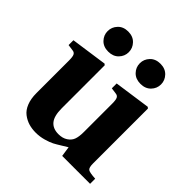

<svg xmlns="http://www.w3.org/2000/svg" viewBox="-191 -855 1012 1012"><g transform="rotate(45 314.5 -349.0)"><path d="M22.9 -437V-473.1L226.1 -502L232.9 -496.1V-175.8Q232.9 -118.7 254.2 -92.8Q275.4 -66.9 316.9 -66.9Q347.7 -66.9 368.2 -80.6Q388.7 -94.2 396 -113.8Q403.8 -133.8 403.8 -169.9V-380.9Q403.8 -409.7 398.2 -420.2Q392.6 -430.7 379.9 -432.1L345.2 -437V-473.1L547.9 -502L555.2 -496.1V-86.9Q555.2 -55.7 565.9 -48.1Q576.7 -40.5 620.1 -38.1V0H412.1L403.8 -56.2Q397 -52.2 372.3 -36.9Q347.7 -21.5 331.3 -12.9Q314.9 -4.4 285.9 3.9Q256.8 12.2 227.1 12.2Q198.2 12.2 173.8 4.9Q149.4 -2.4 127.9 -18.8Q106.4 -35.2 94.2 -65.7Q82 -96.2 82 -138.2V-380.9Q82 -409.7 76.4 -420.2Q70.8 -430.7 58.1 -432.1ZM137.5 -582.3Q116.2 -604.5 116.2 -634.8Q116.2 -665 137.5 -687.5Q158.7 -710 194.8 -710Q231 -710 252.4 -687.5Q273.9 -665 273.9 -634.8Q273.9 -604.5 252.4 -582.3Q231 -560.1 194.8 -560.1Q158.7 -560.1 137.5 -582.3ZM377.4 -582.3Q356 -604.5 356 -634.8Q356 -665 377.4 -687.5Q398.9 -710 435.1 -710Q471.2 -710 492.7 -687.5Q514.2 -665 514.2 -634.8Q514.2 -604.5 492.7 -582.3Q471.2 -560.1 435.1 -560.1Q398.9 -560.1 377.4 -582.3Z"/></g></svg>

Font: Linguistics Pro
Style: Bold
Weight: 700
Designer: Stefan Peev, Context Ltd
Foundry: Stefan Peev, Context Ltd
Version: Version 001.000